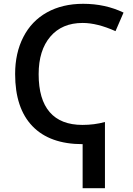

<svg xmlns="http://www.w3.org/2000/svg" viewBox="-20 -744 698 1004"><path d="M412.1 9.8Q240.2 9.8 149.7 -84.2Q59.1 -178.2 59.1 -356.9Q59.1 -466.8 102.1 -550.5Q145 -634.3 225.6 -679.2Q306.2 -724.1 415 -724.1Q530.3 -724.1 626 -678.2L584 -581.1Q488.3 -624 412.1 -624Q304.2 -624 243.2 -552.5Q182.1 -481 182.1 -356Q182.1 -224.1 240 -157.5Q297.9 -90.8 411.1 -90.8Q473.1 -90.8 528.8 -106V240.2H412.1Z"/></svg>

Font: Open Sans Semibold
Style: Regular
Weight: 600
Foundry: Ascender Corporation
Version: Version 1.10; ttfautohint (v1.5.65-e2d9)